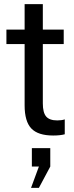

<svg xmlns="http://www.w3.org/2000/svg" viewBox="-20 -651 360 928"><path d="M293 -74V-2Q271 4 237 4Q164 4 131.5 -30Q99 -64 99 -142V-438H11V-508H99V-631H187V-508H288V-438H187V-151Q187 -107 203 -88Q219 -69 257 -69Q278 -69 293 -74ZM168 257H130L168 154H134V65H223V154Z"/></svg>

Font: CST
Style: Regular
Weight: 400
Version: Version 1.00